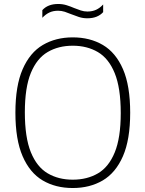

<svg xmlns="http://www.w3.org/2000/svg" viewBox="-20 -937 732 966"><path d="M346 9Q259.5 9 194.8 -29.2Q130 -67.5 93.8 -151Q57.5 -234.5 57.5 -370Q57.5 -505.5 94 -589Q130.5 -672.5 195.5 -710.8Q260.5 -749 346 -749Q432.5 -749 497.5 -710.8Q562.5 -672.5 598.8 -589Q635 -505.5 635 -370Q635 -234.5 598.5 -151Q562 -67.5 497 -29.2Q432 9 346 9ZM346 -33Q418.5 -33 472.8 -64.8Q527 -96.5 557.2 -170Q587.5 -243.5 587.5 -368Q587.5 -494.5 557.2 -568.8Q527 -643 472.5 -675Q418 -707 346 -707Q274 -707 219.8 -675.2Q165.5 -643.5 135.2 -570Q105 -496.5 105 -372Q105 -245.5 135.2 -171.2Q165.5 -97 219.8 -65Q274 -33 346 -33ZM419 -845Q397 -845 377 -851.5Q357 -858 338.5 -865.5Q322 -872.5 305.8 -877.8Q289.5 -883 272.5 -883Q247.5 -883 228.8 -874.2Q210 -865.5 193 -847.5V-886Q207 -901.5 226.8 -909.2Q246.5 -917 273 -917Q295 -917 315 -910.8Q335 -904.5 353.5 -896.5Q370 -890 386.2 -884.5Q402.5 -879 419.5 -879Q444.5 -879 463.5 -887.8Q482.5 -896.5 499 -914.5V-876Q485.5 -861 465.8 -853Q446 -845 419 -845Z"/></svg>

Font: Encode Sans Condensed Thin ExtraLight
Style: Regular
Weight: 250
Version: Version 3.002